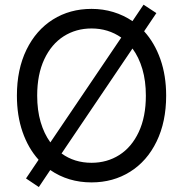

<svg xmlns="http://www.w3.org/2000/svg" viewBox="-20 -754 767 804"><path d="M88.9 -6.8 141.6 -85Q98.1 -133.3 74.5 -201.4Q50.8 -269.5 50.8 -353.5Q50.8 -463.4 90.8 -545.7Q130.9 -627.9 201.7 -672.4Q272.5 -716.8 363.3 -716.8Q411.1 -716.8 454.6 -703.6Q498 -690.4 534.7 -665.5L581.1 -734.4L634.8 -699.2L583.5 -623Q627.4 -574.7 651.6 -506.1Q675.8 -437.5 675.8 -353.5Q675.8 -243.7 635.7 -161.4Q595.7 -79.1 524.7 -34.7Q453.6 9.8 363.3 9.8Q265.6 9.8 190.4 -42L142.6 29.3ZM534.7 -550.8 237.8 -111.3Q291.5 -72.3 363.3 -72.3Q428.2 -72.3 479.7 -105Q531.2 -137.7 561 -201.2Q590.8 -264.6 590.8 -353.5Q590.8 -415 576.2 -464.8Q561.5 -514.6 534.7 -550.8ZM190.9 -157.7 487.8 -596.7Q433.1 -634.8 363.3 -634.8Q298.3 -634.8 246.8 -602.1Q195.3 -569.3 165.5 -505.9Q135.7 -442.4 135.7 -353.5Q135.7 -292.5 150.1 -243.2Q164.6 -193.8 190.9 -157.7Z"/></svg>

Font: Pretendard GOV
Style: Regular
Weight: 400
Designer: Base glyphs from Inter by Rasmus Andersson; Hangeul glyphs from Noto Sans CJK(Source Han Sans) by Jang Soo-young and Kan
Foundry: Kil Hyung-jin
Version: Version 1.309